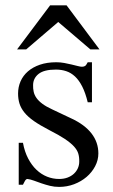

<svg xmlns="http://www.w3.org/2000/svg" viewBox="-20 -697 430 731"><path d="M354.5 -112.8Q354.5 -87.4 342.3 -64.2Q330.1 -41 309.6 -23.4Q289.1 -5.9 262 4.4Q234.9 14.6 205.1 14.6Q187 14.6 170.2 10.5Q153.3 6.3 137.9 1Q122.6 -4.4 109.1 -9.3Q95.7 -14.2 84.5 -15.6Q79.1 -15.6 74.7 -7.8Q70.3 0 67.4 6.3H51.3V-153.3H67.4Q73.7 -119.1 87.2 -93.5Q100.6 -67.9 118.9 -50.5Q137.2 -33.2 159.2 -24.4Q181.2 -15.6 205.1 -15.6Q223.1 -15.6 237.3 -21Q251.5 -26.4 261.2 -35.4Q271 -44.4 276.4 -56.4Q281.7 -68.4 281.7 -81.5Q282.2 -98.1 278.1 -112.1Q273.9 -126 261.7 -139.4Q249.5 -152.8 227.3 -167.7Q205.1 -182.6 168.5 -201.2Q132.8 -219.7 109.6 -235.8Q86.4 -252 73 -268.6Q59.6 -285.2 54.2 -302.7Q48.8 -320.3 48.8 -340.8Q48.8 -365.7 58.3 -387.5Q67.9 -409.2 86.4 -425.3Q105 -441.4 132.1 -450.7Q159.2 -460 194.3 -460Q209.5 -460 224.4 -457.3Q239.3 -454.6 252.4 -451.4Q265.6 -448.2 275.9 -445.6Q286.1 -442.9 292 -442.9Q298.8 -442.9 303.5 -445.6Q308.1 -448.2 314 -460H330.1V-307.6H314Q305.2 -343.8 293 -367.7Q280.8 -391.6 265.6 -405.8Q250.5 -419.9 232.2 -426Q213.9 -432.1 192.9 -432.1Q147.9 -432.1 127.2 -415.8Q106.4 -399.4 106 -373.5Q105.5 -360.4 108.2 -347.9Q110.8 -335.4 118.9 -324Q127 -312.5 141.4 -301.8Q155.8 -291 179.2 -280.3L251.5 -246.1Q302.2 -222.7 328.4 -189Q354.5 -155.3 354.5 -112.8ZM324.2 -508.8 201.7 -613.3 79.6 -508.8H44.9L170.9 -676.8H233.4L358.9 -508.8Z"/></svg>

Font: Doulos SIL Afr
Style: Regular
Weight: 400
Designer: Walt Agee, Victor Gaultney, Peter Martin, Debbi Hosken, Becca Hirsbrunner
Foundry: SIL International
Version: Version 5.000